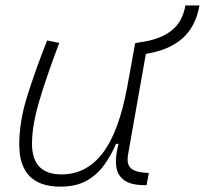

<svg xmlns="http://www.w3.org/2000/svg" viewBox="-20 -676 753 706"><path d="M201.7 10.3Q50.8 10.3 50.8 -145Q50.8 -227.1 78.6 -317.6Q106.4 -408.2 153.3 -527.3L197.8 -518.1Q148.9 -388.7 123.3 -300.8Q97.7 -212.9 97.7 -147.5Q97.7 -34.7 206.5 -34.7Q297.4 -34.7 357.4 -112.8Q417.5 -190.9 448.2 -358.4L477.1 -517.6H523.4L450.7 -106.9Q449.2 -97.7 449.2 -89.8Q449.2 -69.3 460.4 -58.1Q475.6 -43 518.6 -40.5L527.3 -40L519 4.9H513.7Q460.9 4.9 435.8 -13.9Q410.6 -32.7 407.2 -66.9Q406.2 -74.2 406.2 -82Q406.2 -110.8 416 -147H406.7Q387.7 -103 361.6 -67.4Q335.4 -31.7 296.9 -10.7Q258.3 10.3 201.7 10.3ZM489.3 -473.6 477.5 -517.6 507.8 -522.5Q574.7 -533.7 613.3 -565.7Q651.9 -597.7 661.6 -655.8H713.4Q699.7 -578.6 651.4 -535.4Q603 -492.2 519.5 -478.5Z"/></svg>

Font: CaskaydiaCove NFP ExtraLight
Style: Italic
Weight: 200
Italic angle: -10°
Designer: Aaron Bell
Foundry: Saja Typeworks
Version: Version 2111.001; VTT 6.35;Nerd Fonts 3.1.1